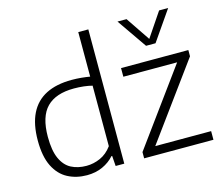

<svg xmlns="http://www.w3.org/2000/svg" viewBox="-112 -957 1297 1116"><g transform="rotate(-15 536.5 -399.5)"><path d="M280.5 9Q216.5 9 165.2 -18Q114 -45 84.5 -104.2Q55 -163.5 55 -259.5Q55 -357 87 -421.5Q119 -486 181.8 -517.8Q244.5 -549.5 336.5 -549.5Q365.5 -549.5 393.8 -546.8Q422 -544 445.5 -540V-808H506V0H454L449.5 -61.5H445Q417 -29.5 374.8 -10.2Q332.5 9 280.5 9ZM291.5 -44.5Q334 -44.5 374.8 -62.5Q415.5 -80.5 445.5 -121.5V-485.5Q423 -491.5 394.2 -494.8Q365.5 -498 336 -498Q226.5 -498 171.8 -442.5Q117 -387 117 -265Q117 -182.5 139 -134Q161 -85.5 200.2 -65Q239.5 -44.5 291.5 -44.5ZM625.5 0V-37.5L966.5 -505V-489.5H631.5V-541.5H1036.5V-504L695 -36.5V-52H1042.5V0ZM805.5 -629 681.5 -808H736L843 -649.5H825L932 -808H986.5L862.5 -629Z"/></g></svg>

Font: Encode Sans SemiExpanded Light
Style: Regular
Weight: 300
Width: 6
Designer: Multiple Designers
Foundry: Impallari Type
Version: Version 3.002